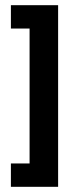

<svg xmlns="http://www.w3.org/2000/svg" viewBox="-20 -720 291 740"><path d="M204 0H22V-90H94V-610H22V-700H204Z"/></svg>

Font: Bebas Neue
Style: Regular
Weight: 400
Designer: Ryoichi Tsunekawa
Foundry: Ryoichi Tsunekawa
Version: Version 1.300